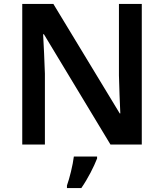

<svg xmlns="http://www.w3.org/2000/svg" viewBox="-20 -734 833 975"><path d="M700 0V-714H584V-351C585 -286 589 -211 591 -158H588L251 -714H93V0H208V-360C206 -430 202 -500 199 -560H203L541 0ZM473 71V61H355C350 104 333 172 320 208V221H393C427 172 457 112 473 71Z"/></svg>

Font: Noto Sans Vithkuqi SemiBold
Style: Regular
Weight: 600
Version: Version 1.001